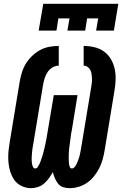

<svg xmlns="http://www.w3.org/2000/svg" viewBox="-20 -975 640 1003"><path d="M343 8Q326 8 309.5 2.5Q293 -3 283 -16Q273 -29 266.5 -44.5Q260 -60 256 -76Q247 -60 236 -44.5Q225 -29 210.5 -16.5Q196 -4 178 2Q160 8 142 8Q123 8 104.5 1.5Q86 -5 72 -16.5Q58 -28 48.5 -44.5Q39 -61 33.5 -79Q28 -97 25.5 -116Q23 -135 23 -155Q23 -175 25.5 -195Q28 -215 31 -234L83 -549Q87 -573 94.5 -597Q102 -621 115.5 -643Q129 -665 148.5 -683.5Q168 -702 190.5 -714Q213 -726 237.5 -730.5Q262 -735 287 -735V-632Q270 -632 254 -622.5Q238 -613 228 -597.5Q218 -582 213 -565.5Q208 -549 205 -532L153 -218Q151 -209 150 -201Q149 -193 148 -184.5Q147 -176 146.5 -167.5Q146 -159 145.5 -151Q145 -143 145.5 -134.5Q146 -126 147.5 -118Q149 -110 152.5 -102.5Q156 -95 164 -95Q172 -95 177 -102.5Q182 -110 185.5 -117Q189 -124 191.5 -131Q194 -138 196.5 -145.5Q199 -153 201.5 -160.5Q204 -168 206 -175.5Q208 -183 209.5 -190Q211 -197 213 -204.5Q215 -212 216.5 -219.5Q218 -227 219.5 -234.5Q221 -242 222.5 -249.5Q224 -257 225 -264.5Q226 -272 227.5 -279.5Q229 -287 230 -294L261 -478H385L355 -294Q353 -287 352 -279.5Q351 -272 350 -264.5Q349 -257 348 -249.5Q347 -242 346 -234.5Q345 -227 344 -219.5Q343 -212 342 -204.5Q341 -197 340.5 -189.5Q340 -182 339.5 -174.5Q339 -167 339 -159.5Q339 -152 339 -145Q339 -138 339.5 -130.5Q340 -123 341 -116Q342 -109 345 -102Q348 -95 356 -95Q363 -95 369 -101.5Q375 -108 378.5 -115Q382 -122 385 -129.5Q388 -137 390.5 -144Q393 -151 395 -158.5Q397 -166 398.5 -173.5Q400 -181 401.5 -188.5Q403 -196 404 -203L456 -517Q458 -529 459.5 -541Q461 -553 460.5 -564.5Q460 -576 458.5 -587.5Q457 -599 452 -609Q447 -619 437.5 -625.5Q428 -632 417 -632V-735Q445 -735 473 -728.5Q501 -722 523 -706Q545 -690 559 -666.5Q573 -643 579 -615.5Q585 -588 584 -559Q583 -530 578 -501L526 -186Q522 -163 515.5 -140Q509 -117 498 -95.5Q487 -74 471 -54Q455 -34 434.5 -20Q414 -6 390.5 1Q367 8 343 8ZM182 -815 206 -955H598L575 -815H482L493 -879H435L425 -815H332L343 -879H285L275 -815Z"/></svg>

Font: Iosevka Slab XBdExObl
Style: Regular
Weight: 800
Width: 7
Italic angle: -9°
Monospace: yes
Designer: Belleve Invis
Foundry: Belleve Invis
Version: Version 11.1.0; ttfautohint (v1.8.3)